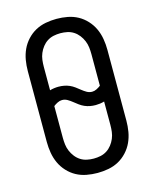

<svg xmlns="http://www.w3.org/2000/svg" viewBox="-113 -819 726 904"><g transform="rotate(-15 250.0 -367.5)"><path d="M250 8Q223 8 196.5 3Q170 -2 147 -14.5Q124 -27 105.5 -47Q87 -67 76 -91Q65 -115 60.5 -141.5Q56 -168 56 -195V-540Q56 -567 60.5 -593.5Q65 -620 76 -644Q87 -668 105.5 -688Q124 -708 147 -720.5Q170 -733 196.5 -738Q223 -743 250 -743Q277 -743 303.5 -738Q330 -733 353 -720.5Q376 -708 394.5 -688Q413 -668 424 -644Q435 -620 439.5 -593.5Q444 -567 444 -540V-195Q444 -168 439.5 -141.5Q435 -115 424 -91Q413 -67 394.5 -47Q376 -27 353 -14.5Q330 -2 303.5 3Q277 8 250 8ZM324 -368Q335 -368 346 -373.5Q357 -379 366 -386V-540Q366 -557 364 -573.5Q362 -590 355.5 -605.5Q349 -621 338.5 -634.5Q328 -648 314 -657Q300 -666 283.5 -669.5Q267 -673 250 -673Q233 -673 216.5 -669.5Q200 -666 186 -657Q172 -648 161.5 -634.5Q151 -621 144.5 -605.5Q138 -590 136 -573.5Q134 -557 134 -540V-426Q144 -429 155 -430.5Q166 -432 176 -432Q190 -432 203.5 -429.5Q217 -427 229.5 -421.5Q242 -416 253.5 -407.5Q265 -399 275.5 -390.5Q286 -382 298 -375Q310 -368 324 -368ZM250 -62Q267 -62 283.5 -65.5Q300 -69 314 -78Q328 -87 338.5 -100.5Q349 -114 355.5 -129.5Q362 -145 364 -161.5Q366 -178 366 -195V-309Q356 -306 345 -304.5Q334 -303 324 -303Q310 -303 296.5 -305.5Q283 -308 270.5 -313.5Q258 -319 246.5 -327.5Q235 -336 224.5 -344.5Q214 -353 202 -360Q190 -367 176 -367Q165 -367 154 -361.5Q143 -356 134 -349V-195Q134 -178 136 -161.5Q138 -145 144.5 -129.5Q151 -114 161.5 -100.5Q172 -87 186 -78Q200 -69 216.5 -65.5Q233 -62 250 -62Z"/></g></svg>

Font: Iosevka
Style: Regular
Weight: 400
Monospace: yes
Designer: Belleve Invis
Foundry: Belleve Invis
Version: Version 33.2.3; ttfautohint (v1.8.4)